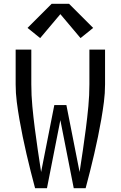

<svg xmlns="http://www.w3.org/2000/svg" viewBox="-20 -998 640 1018"><path d="M166 0Q154 -45 142.5 -90.5Q131 -136 120.5 -181.5Q110 -227 100.5 -273Q91 -319 83 -365Q75 -411 69 -457.5Q63 -504 63 -551V-735H146V-551Q146 -493 151.5 -434.5Q157 -376 164.5 -318Q172 -260 180.5 -202Q189 -144 198 -86L268 -441H332L402 -86Q411 -144 419.5 -202Q428 -260 435.5 -318Q443 -376 448.5 -434.5Q454 -493 454 -551V-735H537V-551Q537 -504 531 -457.5Q525 -411 517 -365Q509 -319 499.5 -273Q490 -227 479.5 -181.5Q469 -136 457.5 -90.5Q446 -45 434 0H371L300 -361L229 0ZM407 -796 300 -923 193 -796 126 -850 254 -978H346L474 -850Z"/></svg>

Font: Bmono
Style: Regular
Weight: 400
Monospace: yes
Designer: Belleve Invis
Foundry: Belleve Invis
Version: Version 11.2.2; ttfautohint (v1.8.2)